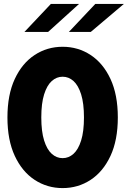

<svg xmlns="http://www.w3.org/2000/svg" viewBox="-20 -950 653 981"><path d="M300 11Q221 11 157 -31Q93 -73 55.5 -153.5Q18 -234 18 -350Q18 -466 55.5 -546.5Q93 -627 157 -669Q221 -711 300 -711Q379 -711 443 -669Q507 -627 544.5 -546.5Q582 -466 582 -350Q582 -234 544.5 -153.5Q507 -73 443 -31Q379 11 300 11ZM300 -142Q331 -142 355.5 -164Q380 -186 394.5 -232Q409 -278 409 -350Q409 -422 394.5 -468Q380 -514 355.5 -536Q331 -558 300 -558Q269 -558 244.5 -536Q220 -514 205.5 -468Q191 -422 191 -350Q191 -278 205.5 -232Q220 -186 244.5 -164Q269 -142 300 -142ZM105 -787 240 -930H384L226 -787ZM332 -787 467 -930H613L444 -787Z"/></svg>

Font: Red Hat Mono VF Light
Style: Regular
Weight: 300
Monospace: yes
Designer: Pentagram, MCKL
Foundry: Pentagram, MCKL
Version: Version 1.023